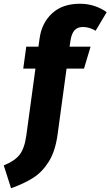

<svg xmlns="http://www.w3.org/2000/svg" viewBox="-102 -781 589 1024"><path d="M274 -565 269 -532H381L346 -415H253L205 -63Q193 25 158.5 80.5Q124 136 75.5 167Q27 198 -43 223L-82 101Q-26 79 1 46Q28 13 38 -56L87 -415H22L38 -532H103L109 -575Q120 -658 175.5 -709.5Q231 -761 324 -761Q367 -761 403.5 -748.5Q440 -736 467 -716L408 -617Q375 -637 340 -637Q312 -637 296 -620Q280 -603 274 -565Z"/></svg>

Font: Fira Sans Condensed ExtraBold
Style: Italic
Weight: 800
Width: 3
Italic angle: -8°
Designer: bBox Type GmbH & Carrois Corporate GbR & Edenspiekermann AG
Foundry: bBox Type GmbH & Carrois Corporate GbR & Edenspiekermann AG
Version: Version 4.301